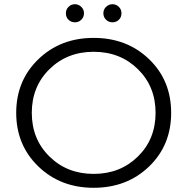

<svg xmlns="http://www.w3.org/2000/svg" viewBox="-20 -886 891 912"><path d="M293 -823Q293 -841 305.5 -853.5Q318 -866 336 -866Q353 -866 366 -853.5Q379 -841 379 -823Q379 -805 366.5 -792.5Q354 -780 336 -780Q318 -780 305.5 -792Q293 -804 293 -823ZM514 -866Q532 -866 544.5 -853.5Q557 -841 557 -823Q557 -804 544.5 -792Q532 -780 514 -780Q496 -780 483.5 -792.5Q471 -805 471 -823Q471 -841 484 -853.5Q497 -866 514 -866ZM688 -95Q583 6 425 6Q267 6 162 -95.5Q57 -197 57 -350Q57 -503 162 -604.5Q267 -706 425 -706Q583 -706 688 -605Q793 -504 793 -350Q793 -196 688 -95ZM215 -142.5Q299 -60 425 -60Q551 -60 635 -142.5Q719 -225 719 -350Q719 -475 635 -557.5Q551 -640 425 -640Q299 -640 215 -557.5Q131 -475 131 -350Q131 -225 215 -142.5Z"/></svg>

Font: mBank
Style: Regular
Weight: 400
Designer: Julieta Ulanovsky
Foundry: Julieta Ulanovsky
Version: Version 7.200;PS 007.200;hotconv 1.0.88;makeotf.lib2.5.64775